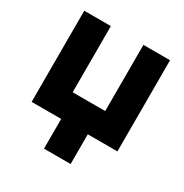

<svg xmlns="http://www.w3.org/2000/svg" viewBox="-155 -624 876 912"><g transform="rotate(30 283.0 -168.5)"><path d="M210 0H48V-500H194V-137H372.5V-500H518.5V0H356V163H210Z"/></g></svg>

Font: Overused Grotesk
Style: Bold
Weight: 710
Version: Version 0.004